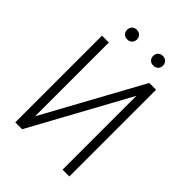

<svg xmlns="http://www.w3.org/2000/svg" viewBox="-248 -995 1113 1113"><g transform="rotate(45 308.0 -439.0)"><path d="M473.6 -710.9H529.3V0H473.6V-605.5L142.1 0H85.9V-710.9H142.1V-106ZM164.6 -837.9Q164.6 -855 175.3 -866.5Q186 -877.9 204.6 -877.9Q223.1 -877.9 234.1 -866.5Q245.1 -855 245.1 -837.9Q245.1 -821.3 234.1 -810.1Q223.1 -798.8 204.6 -798.8Q186 -798.8 175.3 -810.1Q164.6 -821.3 164.6 -837.9ZM378.4 -837.4Q378.4 -854.5 389.2 -866Q399.9 -877.4 418.5 -877.4Q437 -877.4 448 -866Q459 -854.5 459 -837.4Q459 -820.8 448 -809.6Q437 -798.3 418.5 -798.3Q399.9 -798.3 389.2 -809.6Q378.4 -820.8 378.4 -837.4Z"/></g></svg>

Font: Roboto Condensed Light
Style: Regular
Weight: 300
Designer: Google
Version: Version 2.134; 2016